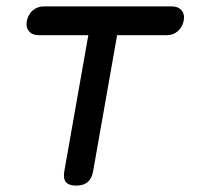

<svg xmlns="http://www.w3.org/2000/svg" viewBox="-20 -570 640 600"><path d="M256 -460H101Q81 -460 70.5 -472.5Q60 -485 64 -505Q68 -525 82.5 -537.5Q97 -550 117 -550H517Q537 -550 547.5 -537.5Q558 -525 554 -505Q550 -485 535.5 -472.5Q521 -460 501 -460H346L271 -35Q267 -12 254 -1Q241 10 218 10Q195 10 186 -1Q177 -12 181 -35Z"/></svg>

Font: Maple Mono Normal NL
Style: Italic
Weight: 400
Italic angle: -10°
Monospace: yes
Designer: subframe7536
Version: Version 7.000